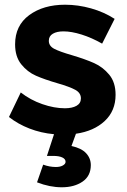

<svg xmlns="http://www.w3.org/2000/svg" viewBox="-20 -565 539 814"><path d="M285 -331Q342 -314 379 -297.5Q416 -281 443 -248.5Q470 -216 470 -163Q470 -95 424 -52Q378 -9 302 2L283 54Q325 63 345 84.5Q365 106 365 135Q365 181 330 205Q295 229 242 229Q191 229 137 208L163 133Q190 143 217 143Q235 143 246.5 136.5Q258 130 258 121Q258 109 244 102.5Q230 96 206 96H179L209 4Q154 -1 105 -20Q56 -39 18 -69L68 -173Q109 -141 159.5 -123.5Q210 -106 255 -106Q286 -106 304.5 -116.5Q323 -127 323 -148Q323 -171 299.5 -184Q276 -197 224 -212Q169 -228 132.5 -244Q96 -260 70 -292.5Q44 -325 44 -377Q44 -457 104 -501Q164 -545 256 -545Q311 -545 366 -529.5Q421 -514 466 -485L413 -380Q369 -405 326 -418.5Q283 -432 249 -432Q221 -432 204 -422Q187 -412 187 -392Q187 -370 210 -358Q233 -346 285 -331Z"/></svg>

Font: Gontserrat SemiBold
Style: Regular
Weight: 600
Designer: Julieta Ulanovsky
Foundry: Julieta Ulanovsky
Version: Version 6.001